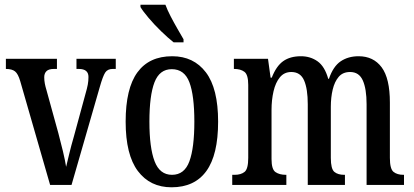

<svg xmlns="http://www.w3.org/2000/svg" viewBox="-20 -786 1758 816"><path d="M66 -441Q57 -472 44 -482.5Q31 -493 5 -493V-536H222V-493H209Q187 -493 177.5 -483.5Q168 -474 168 -458Q168 -444 170.5 -431Q173 -418 177 -405L228 -220Q238 -183 247.5 -143Q257 -103 261 -77Q266 -97 274 -131Q282 -165 294 -206L343 -386Q350 -410 353 -426Q356 -442 356 -459Q356 -493 315 -493H305V-536H472V-493H459Q437 -493 427 -477.5Q417 -462 404 -416L284 0H193Z M709 10Q618 10 566 -59Q514 -128 514 -269Q514 -410 564 -478.5Q614 -547 712 -547Q803 -547 855 -478.5Q907 -410 907 -269Q907 -128 857 -59Q807 10 709 10ZM711 -43Q764 -43 785 -100.5Q806 -158 806 -269Q806 -380 785 -436Q764 -492 710 -492Q658 -492 636.5 -436Q615 -380 615 -269Q615 -158 637 -100.5Q659 -43 711 -43ZM718 -606Q695 -624 665.5 -652.5Q636 -681 611.5 -710Q587 -739 577 -756V-766H683Q691 -744 705 -717Q719 -690 734 -664Q749 -638 760 -619V-606Z M967 0V-43H977Q1004 -43 1019.5 -55.5Q1035 -68 1035 -115V-425Q1035 -469 1018.5 -481Q1002 -493 976 -493H974V-536H1119L1130 -456H1135Q1154 -505 1183.5 -526Q1213 -547 1259 -547Q1299 -547 1329.5 -525.5Q1360 -504 1375 -451H1378Q1396 -504 1428 -525.5Q1460 -547 1504 -547Q1567 -547 1602 -500Q1637 -453 1637 -350V-115Q1637 -68 1652.5 -55.5Q1668 -43 1695 -43H1697V0H1538V-343Q1538 -408 1522 -444Q1506 -480 1468 -480Q1437 -480 1419.5 -459.5Q1402 -439 1394 -405.5Q1386 -372 1386 -332V-115Q1386 -68 1401 -55.5Q1416 -43 1443 -43H1446V0H1288V-343Q1288 -408 1272.5 -444Q1257 -480 1218 -480Q1188 -480 1169.5 -457.5Q1151 -435 1142.5 -398Q1134 -361 1134 -319V-110Q1134 -66 1151 -54.5Q1168 -43 1195 -43H1197V0Z"/></svg>

Font: Noto Serif Lao ExtraCondensed Medium
Style: Regular
Weight: 500
Width: 2
Designer: Monotype Design Team
Foundry: Monotype Imaging Inc.
Version: Version 2.003; ttfautohint (v1.8.4.7-5d5b)